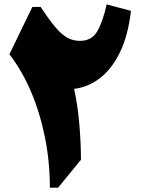

<svg xmlns="http://www.w3.org/2000/svg" viewBox="-20 -867 654 887"><path d="M472.7 -846.7 585 -816.9Q571.8 -702.1 533.7 -624.5Q495.6 -546.9 440.9 -505.4Q386.2 -463.9 322.3 -456.5Q339.4 -379.4 346.7 -291Q354 -202.6 354 -128.9L248.5 0H210.4Q210.4 -119.6 187.7 -232.4Q165 -345.2 123.3 -443.4Q81.5 -541.5 23.4 -616.2L129.4 -835H167.5Q205.6 -777.8 234.1 -743.4Q262.7 -709 289.6 -693.6Q316.4 -678.2 349.1 -678.2Q404.3 -678.2 429.9 -723.4Q455.6 -768.6 472.7 -846.7Z"/></svg>

Font: Pinar-DS1-FD Black
Style: Regular
Weight: 900
Designer: Amin Abedi
Version: Version 2.000